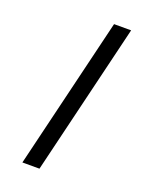

<svg xmlns="http://www.w3.org/2000/svg" viewBox="-174 -875 909 1152"><g transform="rotate(20 280.0 -299.0)"><path d="M116 185 349 -783H458L225 185Z"/></g></svg>

Font: Ubuntu Sans Mono Medium
Style: Italic
Weight: 500
Italic angle: -13.5°
Monospace: yes
Designer: Dalton Maag Ltd
Foundry: Dalton Maag Ltd
Version: Version 1.006